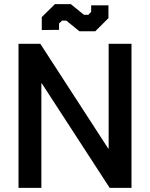

<svg xmlns="http://www.w3.org/2000/svg" viewBox="-20 -913 729 933"><path d="M70 -700H176L506 -191H508V-700H619V0H513L183 -508H181V0H70ZM302 -813H282L267 -799V-768L183 -767V-830L247 -893H324L388 -841H409L423 -855V-887H507V-825L443 -761H366Z"/></svg>

Font: Chakra Petch SemiBold
Style: Regular
Weight: 600
Designer: Katatrad Aksorn Co.,Ltd.
Foundry: Cadson Demak Co.,Ltd.
Version: Version 1.000; ttfautohint (v1.6)